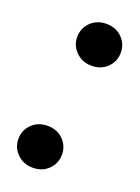

<svg xmlns="http://www.w3.org/2000/svg" viewBox="-107 -564 454 621"><g transform="rotate(20 120.0 -253.5)"><path d="M85 6Q53 6 31.5 -15Q10 -36 10 -66Q10 -96 31 -117Q52 -138 85 -138Q118 -138 139 -117Q160 -96 160 -66Q160 -36 139 -15Q118 6 85 6ZM151 -369Q119 -369 97.5 -390Q76 -411 76 -441Q76 -471 97 -492Q118 -513 151 -513Q184 -513 205 -492Q226 -471 226 -441Q226 -411 205 -390Q184 -369 151 -369Z"/></g></svg>

Font: DM Sans 18pt SemiBold
Style: Italic
Weight: 600
Italic angle: -10°
Designer: Colophon Foundry, Jonny Pinhorn
Foundry: Colophon Foundry
Version: Version 4.004;gftools[0.9.30]